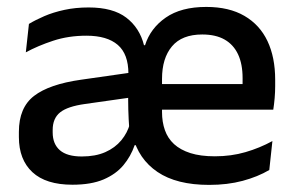

<svg xmlns="http://www.w3.org/2000/svg" viewBox="-20 -522 853 554"><path d="M583.5 11.5Q489.5 11.5 434.5 -25.8Q379.5 -63 363 -130L353 -150Q351 -178 350.2 -205.5Q349.5 -233 350 -264L350.5 -309.5Q350.5 -366 319.8 -392.5Q289 -419 229.5 -419Q177.5 -419 133.5 -404.5Q89.5 -390 54.5 -371L63.5 -453Q82.5 -464.5 108 -475.5Q133.5 -486.5 165.8 -493.5Q198 -500.5 236 -500.5Q306 -500.5 344.5 -471Q383 -441.5 395.5 -391.5H398.5Q414 -440.5 458.2 -471.2Q502.5 -502 575 -502Q641 -502 685.2 -476.2Q729.5 -450.5 751.8 -403.5Q774 -356.5 774 -292V-273.5Q774 -256.5 772.5 -239Q771 -221.5 768.5 -205.5H678.5Q679.5 -231.5 679.8 -254Q680 -276.5 680 -296.5Q680 -337 667 -365Q654 -393 628.2 -407.8Q602.5 -422.5 563.5 -422.5Q505 -422.5 476.2 -388.2Q447.5 -354 447.5 -294.5V-248V-236.5V-198.5Q447.5 -170 455.8 -146.5Q464 -123 482.2 -106.2Q500.5 -89.5 529.5 -80.2Q558.5 -71 600 -71Q647 -71 688.2 -83Q729.5 -95 766 -115L757 -31.5Q724 -12 680.2 -0.2Q636.5 11.5 583.5 11.5ZM189 11Q112.5 11 73.5 -25.2Q34.5 -61.5 34.5 -126.5V-141.5Q34.5 -211.5 78.2 -245.2Q122 -279 214 -292L361 -313L366.5 -242L225.5 -222Q175 -215 153.5 -197.8Q132 -180.5 132 -147V-140Q132 -106.5 152.8 -88.5Q173.5 -70.5 216 -70.5Q255.5 -70.5 283.8 -83Q312 -95.5 330 -117.2Q348 -139 355 -165.5L385.5 -103H368.5Q357.5 -71 336 -45.2Q314.5 -19.5 278.8 -4.2Q243 11 189 11ZM402 -205.5V-279.5H748.5V-205.5Z"/></svg>

Font: Anek Odia Medium Medium
Style: Regular
Weight: 500
Version: Version 1.003